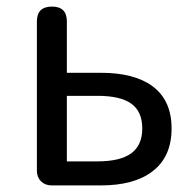

<svg xmlns="http://www.w3.org/2000/svg" viewBox="-20 -563 588 583"><path d="M137 0Q117 0 104.5 -12.5Q92 -25 92 -45V-498Q92 -543 138 -543Q183 -543 183 -498V-342H286Q387 -342 442 -302Q501 -259 501 -173Q501 -86 442 -42Q387 0 286 0H189ZM183 -73H276Q345 -73 378.5 -97.5Q412 -122 412 -173Q412 -224 379 -248Q346 -272 276 -272H183V-172Z"/></svg>

Font: GenSenRounded TW R
Style: Regular
Weight: 400
Version: Version 1.501;PS 1;hotconv 16.6.51;makeotf.lib2.5.65220